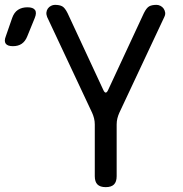

<svg xmlns="http://www.w3.org/2000/svg" viewBox="-135 -760 755 790"><path d="M-23 -610Q-31 -590 -45.5 -580Q-60 -570 -82 -570Q-104 -570 -111.5 -580.5Q-119 -591 -111 -611L-85 -686Q-77 -709 -61 -719.5Q-45 -730 -22 -730Q1 -730 9 -719Q17 -708 8 -686ZM300 10Q277 10 266 -1Q255 -12 255 -35V-248Q255 -261 252 -273Q249 -285 244 -296L59 -690Q55 -700 56 -709Q57 -718 62 -725Q67 -732 75 -736Q83 -740 91 -740Q110 -740 121 -734Q132 -728 143 -706L290 -390Q295 -379 300 -379Q305 -379 310 -390L457 -706Q468 -728 479 -734Q490 -740 509 -740Q517 -740 525 -736Q533 -732 538 -725Q543 -718 544.5 -709Q546 -700 541 -690L356 -296Q351 -285 348 -273Q345 -261 345 -248V-35Q345 -12 334 -1Q323 10 300 10Z"/></svg>

Font: Maple Mono Normal
Style: Regular
Weight: 400
Monospace: yes
Designer: subframe7536
Version: Version 7.000